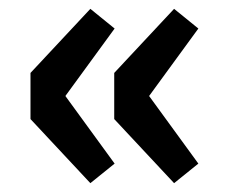

<svg xmlns="http://www.w3.org/2000/svg" viewBox="-20 -468 520 432"><path d="M183.3 -55.9 48.6 -200.1V-303.9L183.3 -448.1L237.9 -403.8L127.1 -252L237.9 -99.9ZM371.7 -55.9 237 -200.1V-303.9L371.7 -448.1L426.3 -403.8L315.5 -252L426.3 -99.9Z"/></svg>

Font: Source Sans Variable
Style: Regular
Weight: 200
Designer: Paul D. Hunt
Foundry: Adobe Systems Incorporated
Version: Version 3.006;hotconv 1.0.111;makeotfexe 2.5.65597